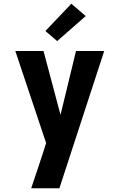

<svg xmlns="http://www.w3.org/2000/svg" viewBox="-20 -793 640 1028"><path d="M147 215Q163 168 178.5 121.5Q194 75 209 29L227 -27L62 -520H213L304 -178L387 -520H538L298 215ZM286 -573 223 -627 362 -773 439 -707Z"/></svg>

Font: Iosevka Aile Heavy
Style: Regular
Weight: 900
Designer: Belleve Invis
Foundry: Belleve Invis
Version: Version 31.1.0; ttfautohint (v1.8.4)